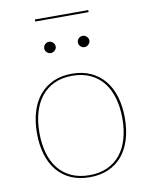

<svg xmlns="http://www.w3.org/2000/svg" viewBox="-88 -850 725 921"><g transform="rotate(-10 275.0 -389.5)"><path d="M61 0ZM275 -498Q326.5 -498 366.5 -479.8Q406.5 -461.5 433.8 -428.5Q461 -395.5 475 -348.8Q489 -302 489 -245Q489 -188 475 -141.8Q461 -95.5 433.8 -62.5Q406.5 -29.5 366.5 -11.8Q326.5 6 275 6Q223 6 183.2 -11.8Q143.5 -29.5 116.2 -62.5Q89 -95.5 75 -141.8Q61 -188 61 -245Q61 -302 75 -348.8Q89 -395.5 116.2 -428.5Q143.5 -461.5 183.2 -479.8Q223 -498 275 -498ZM275 -4Q325 -4 363 -21.5Q401 -39 426.2 -70.5Q451.5 -102 464.2 -146.5Q477 -191 477 -245Q477 -299 464.2 -343.8Q451.5 -388.5 426.2 -420.5Q401 -452.5 363 -470.2Q325 -488 275 -488Q224.5 -488 186.8 -470.2Q149 -452.5 123.8 -420.5Q98.5 -388.5 85.8 -343.8Q73 -299 73 -245Q73 -191 85.8 -146.5Q98.5 -102 123.8 -70.5Q149 -39 186.8 -21.5Q224.5 -4 275 -4ZM222 -640Q222 -629.5 213.2 -621.2Q204.5 -613 194 -613Q182.5 -613 174.2 -621.2Q166 -629.5 166 -640Q166 -651.5 174.2 -659.8Q182.5 -668 194 -668Q204.5 -668 213.2 -659.8Q222 -651.5 222 -640ZM386 -640Q386 -629.5 377.2 -621.2Q368.5 -613 358 -613Q346.5 -613 338.2 -621.2Q330 -629.5 330 -640Q330 -651.5 338.2 -659.8Q346.5 -668 358 -668Q368.5 -668 377.2 -659.8Q386 -651.5 386 -640ZM146 -785H406V-775H146Z"/></g></svg>

Font: Lato Hairline
Style: Regular
Weight: 100
Designer: Lukasz Dziedzic
Foundry: tyPoland Lukasz Dziedzic
Version: Version 2.007; 2014-02-27